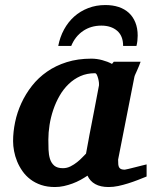

<svg xmlns="http://www.w3.org/2000/svg" viewBox="-20 -734 608 766"><path d="M375 -394Q375.5 -396 374.8 -403.8Q374 -411.6 371.8 -420.2Q369.6 -428.7 366.5 -435.3Q363.3 -441.9 358.9 -441.9Q326.7 -441.9 300.5 -430.2Q274.4 -418.5 253.7 -398.4Q232.9 -378.4 217.8 -352.1Q202.6 -325.7 192.6 -296.1Q182.6 -266.6 177.7 -235.8Q172.9 -205.1 172.9 -176.8Q172.9 -156.7 173.6 -136.7Q174.3 -116.7 179.4 -100.1Q184.6 -83.5 196.5 -73.2Q208.5 -63 231 -63Q247.1 -63 261.5 -70.3Q275.9 -77.6 287.8 -87.2Q299.8 -96.7 308.8 -106.4Q317.9 -116.2 323.2 -121.1Q326.7 -141.1 328.9 -152.1Q331.1 -163.1 332.8 -173.1Q334.5 -183.1 336.9 -195.8Q339.4 -208.5 344 -232.2Q348.6 -255.9 356 -294.2Q363.3 -332.5 375 -394ZM564.9 -29.8Q547.9 -22.9 529.1 -15.6Q510.3 -8.3 490.7 -2.2Q471.2 3.9 451.7 8.1Q432.1 12.2 413.1 12.2Q381.3 12.2 360.1 0.5Q338.9 -11.2 329.1 -33.2Q315.9 -24.4 300.8 -16.1Q285.6 -7.8 269 -1.7Q252.4 4.4 234.9 8.3Q217.3 12.2 199.2 12.2Q168.5 12.2 144 3.9Q119.6 -4.4 101.1 -18.6Q82.5 -32.7 69.6 -51.3Q56.6 -69.8 48.3 -90.1Q40 -110.4 36.1 -131.3Q32.2 -152.3 32.2 -170.9Q32.2 -208 40.3 -246.8Q48.3 -285.6 65.2 -322.3Q82 -358.9 107.4 -391.4Q132.8 -423.8 167.5 -448Q202.1 -472.2 246.3 -486.1Q290.5 -500 344.2 -500Q366.2 -500 387.9 -494.1Q409.7 -488.3 426.8 -479L434.1 -487.8H541Q538.6 -480.5 534.7 -471.2Q530.8 -461.9 526.9 -453.1Q522.9 -444.3 519.8 -437.3Q516.6 -430.2 516.1 -426.8L451.2 -97.2Q451.2 -85.9 451.9 -78.1Q452.6 -70.3 455.6 -65.7Q458.5 -61 463.9 -59.1Q469.2 -57.1 478 -57.1Q480 -57.1 492.4 -60.1Q504.9 -63 519.8 -66.9Q534.7 -70.8 547.9 -74Q561 -77.1 564.9 -78.1ZM529.3 -591.8Q529.3 -581.5 528.1 -571Q526.9 -560.5 524.4 -550.8H471.2Q471.2 -590.8 447.3 -611.3Q423.3 -631.8 384.3 -631.8Q342.8 -631.8 311.3 -610.4Q279.8 -588.9 264.2 -550.8H212.4Q219.2 -586.4 235.6 -616.5Q252 -646.5 276.1 -668Q300.3 -689.5 331.8 -701.7Q363.3 -713.9 400.4 -713.9Q429.7 -713.9 453.4 -706.1Q477.1 -698.2 493.9 -682.9Q510.7 -667.5 520 -644.5Q529.3 -621.6 529.3 -591.8Z"/></svg>

Font: Charis SIL Eur
Style: Bold Italic
Weight: 700
Italic angle: -11°
Foundry: SIL International
Version: Version 5.000